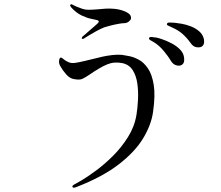

<svg xmlns="http://www.w3.org/2000/svg" viewBox="-20 -824 1040 903"><path d="M311 -802Q307 -799 316 -788Q339 -763 364.5 -751Q390 -739 409 -735.5Q428 -732 430 -731Q434 -730 438 -729Q442 -728 444 -725Q446 -723 443 -718.5Q440 -714 435 -710Q432 -707 422 -698.5Q412 -690 400 -679.5Q388 -669 379 -661Q370 -653 368 -652Q363 -645 365 -643Q366 -641 369.5 -641Q373 -641 375 -643Q378 -645 394 -655Q410 -665 431 -676.5Q452 -688 469 -695Q478 -698 497 -703Q516 -708 535 -711.5Q554 -715 563 -715Q576 -715 585 -722Q594 -729 596 -736Q598 -751 585 -760.5Q572 -770 555 -775Q538 -780 530 -781Q517 -783 501 -783.5Q485 -784 473 -783Q462 -782 437.5 -780Q413 -778 394 -778Q381 -778 366 -783Q351 -788 339.5 -793Q328 -798 325 -800Q322 -802 318 -803.5Q314 -805 311 -802ZM263 -514Q274 -494 291 -474.5Q308 -455 328 -452Q354 -447 367 -453Q380 -459 398 -471Q450 -507 483.5 -521Q517 -535 556 -527Q588 -520 604.5 -493.5Q621 -467 626 -430.5Q631 -394 629 -355Q627 -316 622 -285Q613 -229 582 -179.5Q551 -130 510.5 -90Q470 -50 430.5 -21Q391 8 364 24Q337 40 334 41Q317 49 321 56Q325 62 341 55Q462 8 538.5 -51Q615 -110 653.5 -174Q692 -238 700 -299Q711 -376 703 -425Q695 -474 676 -502Q657 -530 633 -543Q609 -556 587.5 -560Q566 -564 554 -566Q534 -568 507.5 -565Q481 -562 457.5 -556.5Q434 -551 423 -548Q406 -544 377 -537Q348 -530 331 -528Q314 -526 301.5 -532Q289 -538 285 -541Q281 -544 275 -549Q269 -554 265 -553Q260 -552 258 -539.5Q256 -527 263 -514ZM681 -644Q680 -639 688 -634.5Q696 -630 703 -626Q728 -611 750 -584.5Q772 -558 783 -539Q793 -522 807.5 -517.5Q822 -513 831 -517Q849 -524 846 -551Q844 -574 826.5 -591.5Q809 -609 785.5 -621Q762 -633 742.5 -639.5Q723 -646 717 -647Q704 -649 693 -650Q682 -651 681 -644ZM765 -711Q764 -706 773 -702.5Q782 -699 789 -695Q819 -682 839.5 -663.5Q860 -645 877 -621Q889 -604 904 -602Q919 -600 927 -604Q944 -613 939 -640Q934 -662 916.5 -677Q899 -692 876.5 -700.5Q854 -709 833 -712.5Q812 -716 801 -717Q790 -718 778 -718Q766 -718 765 -711Z"/></svg>

Font: Shippori Mincho TTF
Style: Regular
Weight: 400
Version: Version 2.100